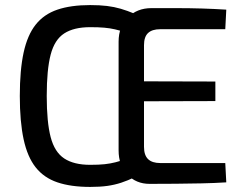

<svg xmlns="http://www.w3.org/2000/svg" viewBox="-20 -723 959 756"><path d="M335 -703Q373 -703 401.5 -699.5Q430 -696 455.5 -688.5Q481 -681 510 -669L474 -596Q452 -603 432.5 -607.5Q413 -612 390.5 -614Q368 -616 335 -616Q271 -616 233 -591.5Q195 -567 179.5 -508Q164 -449 164 -345Q164 -242 179.5 -183Q195 -124 233 -99Q271 -74 335 -74Q370 -74 392.5 -76.5Q415 -79 434.5 -84Q454 -89 477 -96L512 -26Q483 -12 457 -3.5Q431 5 402.5 9Q374 13 335 13Q259 13 206 -5Q153 -23 120.5 -64Q88 -105 73 -174.5Q58 -244 58 -345Q58 -447 73 -516Q88 -585 120.5 -626Q153 -667 206 -685Q259 -703 335 -703ZM576 -691Q626 -691 676 -691Q726 -691 775.5 -689.5Q825 -688 871 -685L867 -608H611Q579 -608 563 -593Q547 -578 547 -545V-145Q547 -112 563 -96.5Q579 -81 611 -81H867L871 -5Q824 -2 773.5 -1Q723 0 671.5 0.5Q620 1 569 1Q516 1 481.5 -35.5Q447 -72 447 -131V-559Q447 -618 483.5 -654.5Q520 -691 576 -691ZM464 -403 828 -402V-325L464 -324Z"/></svg>

Font: Exo 2 Medium
Style: Regular
Weight: 500
Designer: Natanael Gama
Foundry: Natanael Gama
Version: Version 2.010